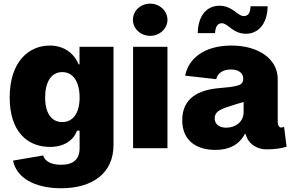

<svg xmlns="http://www.w3.org/2000/svg" viewBox="-20 -798 1581 1034"><path d="M309.6 215.8C477.5 215.8 591.3 135.3 591.3 -17.1V-545.9H408.2V-451.2H403.8C382.3 -503.9 331.1 -552.7 248 -552.7C136.7 -552.7 32.2 -467.8 32.2 -272.9C32.2 -85.9 130.9 -6.8 248.5 -6.8C325.7 -6.8 374.5 -41.5 395 -94.2H408.7V0C408.7 60.5 374.5 89.4 308.6 89.4C253.4 89.4 220.2 68.8 212.9 39.1L50.3 66.9C67.9 157.2 162.6 215.8 309.6 215.8ZM315.4 -140.6C256.8 -140.6 223.1 -189.5 223.1 -272.9C223.1 -356.9 256.3 -409.7 315.4 -409.7C374 -409.7 408.7 -357.4 408.7 -272.9C408.7 -189.9 374 -140.6 315.4 -140.6Z M696.8 0H881.8V-545.9H696.8ZM788.6 -605C839.8 -605 881.8 -643.6 881.8 -691.4C881.8 -739.7 839.8 -778.3 788.6 -778.3C737.3 -778.3 695.8 -739.7 695.8 -691.4C695.8 -643.6 737.3 -605 788.6 -605Z M1140.1 9.3C1213.4 9.3 1267.1 -17.6 1298.8 -76.7H1302.7C1316.9 -18.6 1369.6 6.3 1413.1 6.3C1459 6.3 1490.2 2 1523.4 -7.8L1509.8 -115.2C1504.4 -112.3 1500 -111.3 1493.2 -111.3C1479 -111.3 1475.6 -132.8 1475.6 -141.1V-372.6C1475.6 -480 1373 -552.7 1226.1 -552.7C1079.6 -552.7 995.1 -482.4 977.1 -390.6L1144.5 -371.6C1151.9 -405.3 1182.1 -423.8 1223.6 -423.8C1264.6 -423.8 1290 -405.3 1290 -373.5C1290 -345.7 1269.5 -339.8 1256.3 -336.4C1235.4 -330.6 1205.6 -327.1 1163.1 -323.7C1051.3 -314.9 961.4 -271 961.4 -150.9C961.4 -42.5 1035.2 9.3 1140.1 9.3ZM1198.7 -110.4C1162.1 -110.4 1136.2 -127.4 1136.2 -161.1C1136.2 -192.4 1160.2 -207.5 1207.5 -222.7C1242.2 -233.9 1268.1 -242.2 1292 -249V-193.8C1292 -142.1 1248.5 -110.4 1198.7 -110.4ZM1304.7 -616.2C1369.1 -616.2 1419.9 -667.5 1421.4 -764.2H1329.1C1328.1 -730.5 1318.4 -711.4 1292.5 -711.4C1258.8 -711.4 1232.9 -767.1 1161.6 -767.1C1096.2 -767.1 1046.9 -717.8 1044.9 -619.6H1138.2C1139.6 -653.8 1151.9 -672.9 1174.3 -672.9C1209 -672.9 1232.9 -616.2 1304.7 -616.2Z"/></svg>

Font: Raveo ExtraBold
Style: Regular
Weight: 800
Designer: Jakub Foglar, Rasmus Andersson (Inter)
Foundry: Jakubfoglar.com
Version: Version 1.100;Glyphs 3.2.3 (3260)